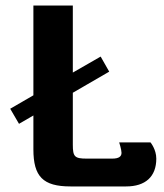

<svg xmlns="http://www.w3.org/2000/svg" viewBox="-20 -670 590 690"><path d="M383.3 -100H291.7C248.3 -100 241.7 -106.7 241.7 -150V-336.7L372.5 -412.5L341.7 -466.7L241.7 -409.2V-650H100V-327.5L16.7 -279.2L48.3 -225L100 -255V-133.3C100 -35.8 134.2 0 233.3 0H433.3C502.5 0 541.7 -35 541.7 -100C541.7 -133.3 520.8 -158.3 520.8 -158.3H408.3C408.3 -158.3 416.7 -132.5 416.7 -120.8C416.7 -108.3 408.3 -100 383.3 -100Z"/></svg>

Font: BoonHome
Style: Bold
Weight: 700
Designer: Sungsit Sawaiwan
Foundry: Sungsit Sawaiwan
Version: Version 0.2